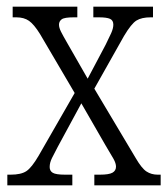

<svg xmlns="http://www.w3.org/2000/svg" viewBox="-20 -556 504 576"><path d="M2 0V-32H12Q43 -32 59 -42.5Q75 -53 96 -89L204 -277L100 -454Q82 -483 67 -493.5Q52 -504 29 -504H18V-536H212V-504H201Q173 -504 165 -498Q157 -492 157 -482Q157 -473 163 -461Q169 -449 180 -430L243 -320L297 -422Q307 -442 313.5 -456.5Q320 -471 320 -482Q320 -495 310 -499.5Q300 -504 277 -504H260V-536H439V-504H432Q405 -504 389.5 -494.5Q374 -485 352 -448L263 -290L387 -82Q405 -51 419.5 -41.5Q434 -32 453 -32H462V0H263V-32H280Q307 -32 317.5 -38Q328 -44 328 -56Q328 -66 320.5 -79.5Q313 -93 296 -121L224 -246L153 -115Q143 -96 136 -82Q129 -68 129 -55Q129 -43 138.5 -37.5Q148 -32 175 -32H197V0Z"/></svg>

Font: Noto Serif Lao Condensed Light
Style: Regular
Weight: 300
Width: 3
Designer: Monotype Design Team
Foundry: Monotype Imaging Inc.
Version: Version 2.003; ttfautohint (v1.8.4.7-5d5b)